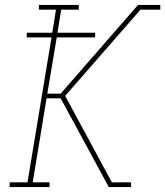

<svg xmlns="http://www.w3.org/2000/svg" viewBox="-20 -755 667 775"><path d="M19 0V-19H91L188 -604H88V-623H191L206 -716H137V-735H298V-716H227L212 -623H364V-604H209L171 -377H225L251 -407L292 -454L537 -735H559L558 -729L555 -726L547 -716L348 -488L243 -368L437 -9L438 -7V-6L437 0H419L225 -358H168L112 -19H180V0ZM547 -716 555 -726 558 -729 559 -735H627V-716ZM437 0 438 -6V-7L437 -9L435 -13L432 -19H509V0Z"/></svg>

Font: Iosevka Slab ThExObl
Style: Regular
Weight: 100
Width: 7
Italic angle: -9°
Monospace: yes
Designer: Belleve Invis
Foundry: Belleve Invis
Version: Version 11.1.1; ttfautohint (v1.8.3)